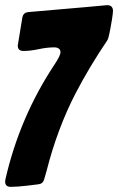

<svg xmlns="http://www.w3.org/2000/svg" viewBox="-30 -748 459 746"><path d="M12 -22Q-10 -22 -10 -42L-9 -51Q46 -292 181 -496Q205 -532 205 -545Q205 -558 193 -562Q189 -564 181 -564Q153 -564 120.5 -557Q88 -550 61 -550Q39 -550 39 -571L57 -681Q61 -699 79 -701Q382 -727 386 -728Q409 -728 409 -705Q409 -698 405 -672Q394 -605 388 -593Q317 -488 264 -386Q193 -249 151 -84Q146 -68 141.5 -51Q137 -34 119.5 -32Q102 -30 79 -27Q38 -22 12 -22Z"/></svg>

Font: Bangerz
Style: Regular
Weight: 400
Designer: vernon adams
Foundry: Vernon Adams
Version: Version 2.10;February 7, 2025;FontCreator 13.0.0.2683 64-bit